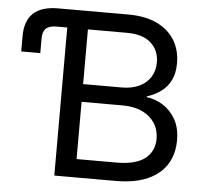

<svg xmlns="http://www.w3.org/2000/svg" viewBox="-52 -782 886 837"><g transform="rotate(5 391.0 -364.0)"><path d="M24.9 -526.4V-592.8Q24.9 -660.6 60.8 -694.1Q96.7 -727.5 168.9 -727.5H215.8V-647.9H168.9Q137.2 -647.9 122.8 -634.3Q108.4 -620.6 108.4 -590.8V-526.4ZM215.8 0V-727.5H476.6Q550.8 -727.5 602.1 -702.9Q653.3 -678.2 679.7 -634.8Q706.1 -591.3 706.1 -534.2Q706.1 -490.7 690.9 -460Q675.8 -429.2 648.9 -409.7Q622.1 -390.1 587.4 -378.9V-375.5Q625.5 -371.1 659.2 -349.9Q692.9 -328.6 714.1 -291.3Q735.4 -253.9 735.4 -199.7Q735.4 -140.6 708.3 -95.7Q681.2 -50.8 625 -25.4Q568.8 0 482.4 0ZM306.2 -80.1H481.4Q564.9 -80.1 605.5 -111.8Q646 -143.6 646 -198.2Q646 -236.8 627 -266.6Q607.9 -296.4 572.3 -313.5Q536.6 -330.6 486.3 -330.6H306.2ZM306.2 -408.2H476.1Q518.6 -408.2 550.8 -423.1Q583 -438 600.6 -465.6Q618.2 -493.2 618.2 -530.8Q618.2 -582.5 582.5 -615Q546.9 -647.5 477.5 -647.5H306.2Z"/></g></svg>

Font: Inter 24pt
Style: Regular
Weight: 400
Designer: Rasmus Andersson
Foundry: rsms
Version: Version 4.001;git-66647c0bb